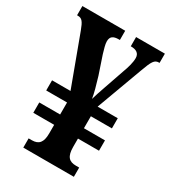

<svg xmlns="http://www.w3.org/2000/svg" viewBox="-175 -807 807 901"><g transform="rotate(30 228.0 -357.0)"><path d="M95 0H369V-50H351C314 -50 296 -68 296 -120V-165H410V-221H296V-286H410V-341H301L392 -588C414 -649 423 -664 447 -664H450V-714H294V-664H296C324 -664 342 -653 342 -627C342 -603 333 -572 322 -543L284 -433C274 -405 266 -380 260 -359C256 -386 245 -425 232 -468L199 -566C192 -590 185 -612 185 -628C185 -655 200 -664 230 -664H235V-714H3V-664H8C30 -664 39 -651 54 -611L154 -341H54V-286H167V-221H54V-165H167V-118C167 -70 150 -50 113 -50H95Z"/></g></svg>

Font: Noto Serif Khmer ExtraCondensed
Style: Bold
Weight: 700
Width: 2
Designer: Danh Hong and the Monotype Design Team
Foundry: Monotype Imaging Inc.
Version: Version 2.004